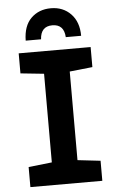

<svg xmlns="http://www.w3.org/2000/svg" viewBox="-62 -980 623 1021"><g transform="rotate(-5 250.0 -469.0)"><path d="M58 0V-107L183 -121V-594L58 -607V-714H442V-607L320 -594V-121L442 -107V0ZM249 -938Q314 -938 355.5 -895Q397 -852 397 -778H315Q311 -847 249 -847Q187 -847 183 -778H101Q102 -857 143.5 -897.5Q185 -938 249 -938Z"/></g></svg>

Font: Noto Sans Mono Condensed Extra
Style: Regular
Weight: 800
Width: 3
Designer: Monotype Design Team
Foundry: Monotype Imaging Inc.
Version: Version 1.900